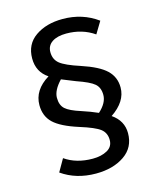

<svg xmlns="http://www.w3.org/2000/svg" viewBox="-112 -758 757 909"><g transform="rotate(-15 266.5 -303.0)"><path d="M246 71Q149 71 78 21L113 -40Q169 -1 249 -1Q291 -1 320 -17Q349 -33 349 -66Q349 -101 324 -120.5Q299 -140 225 -163Q140 -190 105 -223.5Q70 -257 70 -311Q70 -385 147 -432Q94 -467 94 -533Q94 -603 147.5 -640Q201 -677 281 -677Q378 -677 452 -623L417 -565Q358 -606 280 -606Q236 -606 210.5 -589Q185 -572 185 -540Q185 -504 210.5 -483.5Q236 -463 307 -440Q392 -412 427.5 -378Q463 -344 463 -293Q463 -224 387 -173Q441 -136 441 -75Q441 -5 385.5 33Q330 71 246 71ZM333 -203Q375 -241 375 -280Q375 -316 353 -335Q331 -354 267 -376L200 -403Q159 -360 159 -323Q159 -287 179.5 -268.5Q200 -250 254 -233Q297 -219 333 -203Z"/></g></svg>

Font: Trujillo
Style: Regular
Weight: 400
Designer: Fira Sans original fonts by bBox Type GmbH, Carrois Corporate GbR, & Edenspiekermann AG / Changes by Cristiano Sobral
Foundry: Fira Sans original fonts by bBox Type GmbH, Carrois Corporate GbR, & Edenspiekermann AG / Changes by Cristiano Sobral
Version: Version 4.301;October 17, 2021;FontCreator 14.0.0.2814 64-bi